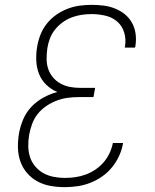

<svg xmlns="http://www.w3.org/2000/svg" viewBox="-20 -763 640 791"><path d="M247 8Q217 8 188.5 3Q160 -2 135.5 -15Q111 -28 92.5 -49Q74 -70 64.5 -96.5Q55 -123 54 -152.5Q53 -182 58 -212Q63 -241 75 -270Q87 -299 108.5 -322Q130 -345 158 -360.5Q186 -376 216 -384Q190 -395 170.5 -414Q151 -433 141 -458Q131 -483 129.5 -512Q128 -541 133 -570Q137 -595 146.5 -619.5Q156 -644 172.5 -665Q189 -686 211 -701.5Q233 -717 257.5 -726.5Q282 -736 307 -739.5Q332 -743 357 -743Q382 -743 406.5 -740Q431 -737 453.5 -728Q476 -719 494 -704.5Q512 -690 523.5 -669.5Q535 -649 538.5 -624.5Q542 -600 538 -575Q538 -573 537.5 -571Q537 -569 536 -567H494Q494 -568 494.5 -570Q495 -572 495 -573Q500 -602 491.5 -629.5Q483 -657 462.5 -674.5Q442 -692 414 -698.5Q386 -705 357 -705Q337 -705 316.5 -702Q296 -699 276 -691.5Q256 -684 238 -671Q220 -658 206.5 -641Q193 -624 185.5 -604Q178 -584 175 -564Q172 -542 172 -520.5Q172 -499 178.5 -479.5Q185 -460 198 -444.5Q211 -429 229 -419Q247 -409 267.5 -405Q288 -401 310 -401H372L365 -363H304Q281 -363 258.5 -360Q236 -357 213.5 -348.5Q191 -340 170.5 -326Q150 -312 135 -293Q120 -274 112 -251.5Q104 -229 100 -207Q96 -183 96.5 -159.5Q97 -136 104 -115Q111 -94 125.5 -77Q140 -60 159 -49.5Q178 -39 201 -34.5Q224 -30 247 -30Q268 -30 289.5 -33Q311 -36 332 -43.5Q353 -51 372.5 -64Q392 -77 407 -94.5Q422 -112 431.5 -132.5Q441 -153 445 -174H487Q483 -148 471.5 -122.5Q460 -97 442.5 -75Q425 -53 401.5 -36.5Q378 -20 352.5 -10Q327 0 300 4Q273 8 247 8Z"/></svg>

Font: Iosevka SS04 XLt Ex Obl
Style: Regular
Weight: 200
Width: 7
Italic angle: -9°
Monospace: yes
Designer: Belleve Invis
Foundry: Belleve Invis
Version: Version 19.0.0; ttfautohint (v1.8.4)